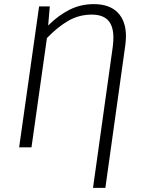

<svg xmlns="http://www.w3.org/2000/svg" viewBox="-20 -716 698 933"><path d="M592 -540Q592 -520 589 -497L492 197H432L528 -489Q531 -513 531 -533Q531 -590 505 -617.5Q479 -645 426 -645Q364 -645 312 -615Q260 -585 208 -531L133 0H73L170 -685H222L214 -592Q263 -641 317.5 -668.5Q372 -696 436 -696Q512 -696 552 -655Q592 -614 592 -540Z"/></svg>

Font: Fira Sans Light
Style: Italic
Weight: 300
Italic angle: -8°
Designer: bBox Type GmbH & Carrois Corporate GbR & Edenspiekermann AG
Foundry: bBox Type GmbH & Carrois Corporate GbR & Edenspiekermann AG
Version: Version 4.301